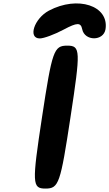

<svg xmlns="http://www.w3.org/2000/svg" viewBox="-20 -1149 637 1119"><path d="M225 -467C166 -79 167 -50 245 -50C323 -50 332 -79 391 -467C450 -855 450 -883 372 -883C294 -883 284 -855 225 -467ZM265 -1087C179 -1041 141 -925 212 -925C235 -925 298 -948 352 -977C429 -1018 451 -1019 459 -979C473 -908 584 -908 595 -979C616 -1116 433 -1176 265 -1087Z"/></svg>

Font: Hussar Skorodowane
Style: Ky
Weight: 700
Foundry: Cannot Into Space Fonts
Version: Version 0.892